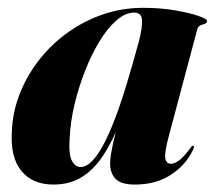

<svg xmlns="http://www.w3.org/2000/svg" viewBox="-20 -474 562 503"><path d="M422.5 -118.5Q410.5 -74 413 -59.5Q415.5 -45 427.5 -45Q437.5 -45 449 -53.5Q460.5 -62 477.5 -84.5Q481 -89.5 482.5 -91Q484 -92.5 485.5 -92Q488 -92 488 -88.5Q488 -85 484.5 -79Q465.5 -40.5 426.8 -15.5Q388 9.5 333 9.5Q297.5 9.5 283 -5.2Q268.5 -20 268.5 -46.5Q268.5 -55 270.5 -68Q272.5 -81 276 -97.2Q279.5 -113.5 284 -131Q288.5 -148.5 293.5 -166L298.5 -164Q277 -108 252 -69.2Q227 -30.5 195 -10.5Q163 9.5 120 9.5Q65.5 9.5 36.2 -26Q7 -61.5 11 -128Q12.5 -178 30.8 -225.8Q49 -273.5 80.8 -314.8Q112.5 -356 155 -387Q197.5 -418 248.2 -435.8Q299 -453.5 355.5 -453.5Q400 -453.5 438 -447Q476 -440.5 499.2 -432.5Q522.5 -424.5 522.5 -419.5Q522.5 -413.5 516.8 -411.8Q511 -410 505 -407.5Q499 -405 497 -398ZM162.5 -113Q159.5 -70 168.2 -53.2Q177 -36.5 191 -36.5Q205 -36.5 219.2 -50Q233.5 -63.5 248.5 -90.5Q263.5 -117.5 279 -157.2Q294.5 -197 310.5 -249.2Q326.5 -301.5 344 -366Q353 -401 352 -421Q351 -441 331.5 -441Q308.5 -441 285 -420.5Q261.5 -400 240.5 -365.5Q219.5 -331 202.8 -288.2Q186 -245.5 175.2 -200.2Q164.5 -155 162.5 -113Z"/></svg>

Font: Fraunces 120pt
Style: Bold Italic
Weight: 700
Italic angle: -16°
Version: Version 1.000;[b76b70a41]